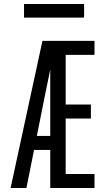

<svg xmlns="http://www.w3.org/2000/svg" viewBox="-20 -939 540 959"><path d="M33 0 192 -735H452V-665H308V-417H434V-347H308V-70H452V0H231V-190H150L112 0ZM164 -260H231V-592Q226 -566 220.5 -540.5Q215 -515 210 -490ZM100 -851V-919H400V-851Z"/></svg>

Font: Iosevka MaddieWtf
Style: Regular
Weight: 400
Monospace: yes
Designer: Belleve Invis
Foundry: Belleve Invis
Version: Version 31.3.0; ttfautohint (v1.8.3)